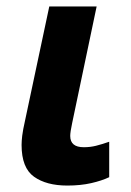

<svg xmlns="http://www.w3.org/2000/svg" viewBox="-20 -566 407 596"><path d="M189 10Q124 10 85.5 -17.5Q47 -45 47 -116Q47 -128 49 -145Q51 -162 58 -193L133 -546H280L204 -184Q198 -156 198 -144Q198 -109 240 -109Q260 -109 278 -113.5Q296 -118 319 -126V-16Q296 -5 263 2.5Q230 10 189 10Z"/></svg>

Font: BC Sans
Style: Bold Italic
Weight: 700
Italic angle: -12°
Designer: Monotype Design Team
Province of B.C.
Foundry: Monotype Imaging Inc.
Version: Version 2.000;GOOG;noto-source:20170915:90ef993387c0